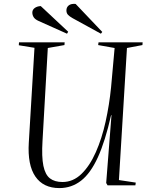

<svg xmlns="http://www.w3.org/2000/svg" viewBox="-20 -946 772 980"><path d="M587 -27 673 -14 671 0H529L522 -12L549 -358H547Q517 -225 479.5 -143Q442 -61 393.5 -23.5Q345 14 283 14Q201 14 160.5 -45Q120 -104 127 -218L156 -702L76 -715L77 -730H310L309 -716L224 -701L197 -227Q192 -145 201.5 -99.5Q211 -54 235 -35.5Q259 -17 299 -17Q353 -17 395.5 -58Q438 -99 469 -169Q500 -239 519 -325Q538 -411 547 -501L565 -701L481 -716L483 -730H708L707 -716L628 -701ZM351 -853Q335 -862 327 -870.5Q319 -879 319 -893Q319 -909 331 -918.5Q343 -928 366 -926L502 -783L495 -774ZM177 -839Q159 -847 152 -858Q145 -869 145 -882Q145 -896 157 -905Q169 -914 188 -915L328 -784L322 -774Z"/></svg>

Font: Literata 72pt Light
Style: Italic
Weight: 300
Italic angle: -2°
Designer: Latin by Veronika Burian and Jose Scaglione. Greek by Irene Vlachou. Cyrillic by Vera Evstafieva
Foundry: TypeTogether
Version: Version 3.002